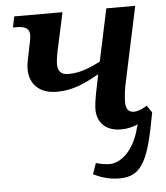

<svg xmlns="http://www.w3.org/2000/svg" viewBox="-54 -584 744 860"><g transform="rotate(-5 318.0 -154.0)"><path d="M450 228C554 228 583 150 620 -54L598 -86C574 -71 558 -64 538 -64C515 -64 503 -80 503 -110C503 -139 508 -172 516 -208L586 -536H456L406 -301C348 -271 307 -258 262 -258C228 -258 214 -275 214 -306C214 -325 221 -364 228 -393L259 -536H42L32 -487H46C84 -487 106 -478 106 -447C106 -437 103 -418 96 -387C90 -353 81 -325 81 -295C81 -231 122 -183 203 -183C279 -183 334 -212 394 -245L379 -171C372 -136 368 -107 368 -89C368 -38 398 10 476 10C504 10 529 3 551 -6L546 9C521 110 461 160 410 160C387 160 365 155 349 150L332 199C362 214 400 228 450 228Z"/></g></svg>

Font: Noto Serif SemiBold
Style: Italic
Weight: 600
Italic angle: -12°
Designer: Monotype Design Team
Foundry: Monotype Imaging Inc.
Version: Version 2.014